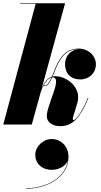

<svg xmlns="http://www.w3.org/2000/svg" viewBox="-20 -770 623 1187"><path d="M526.5 -164 523 -165C478 -54.5 441.5 -27.5 436 -27.5C431.5 -27.5 430 -31 430 -34.5C430 -36.5 430.5 -42 431.5 -45.5L457.5 -131C488 -230 391.5 -299 321.5 -299C315.5 -299 310 -298.5 304.5 -297C312 -315 320 -335.5 329.5 -356.5C359 -423.5 395.5 -466 466 -466C467.5 -466 469 -466 470.5 -466C415.5 -464 382 -421.5 382 -374C382 -316 416.5 -279 476.5 -279C531.5 -279 573 -318.5 573 -373.5C573 -420.5 531 -469.5 466 -469.5C393.5 -469.5 355.5 -425.5 325.5 -357.5C316 -335.5 307.5 -314 300 -295.5C274.5 -287 254.5 -262.5 238.5 -226L382.5 -750H105V-746.5H200.5L0 0H176.5L231.5 -199.5C236 -215 241.5 -228 248 -239.5C250 -238.5 253.5 -237.5 258 -237.5C275.5 -237.5 288.5 -259.5 302.5 -292C303 -292 304 -292 304.5 -292C348.5 -292 317.5 -216 295.5 -154.5L281 -110C275.5 -93.5 269.5 -71 269.5 -53.5C269.5 -8.5 311 10 353.5 10C432 10 478.5 -49 526.5 -164ZM258 -241C254.5 -241 252 -241.5 249.5 -242.5C265 -271 283.5 -287 298 -291C285 -261.5 273.5 -241 258 -241ZM198 187C198 239.5 237.5 280 300 280C337 280 385.5 262 399 221.5C384 336.5 256 394 140 394V397C264 397 403.5 331 403.5 199C403.5 133 355 89.5 299.5 89.5C245.5 89.5 198 137 198 187Z"/></svg>

Font: Bodoni* 48pt Fatface
Style: Italic
Weight: 900
Italic angle: -13°
Version: Version 2.3